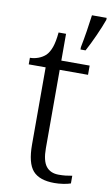

<svg xmlns="http://www.w3.org/2000/svg" viewBox="-88 -806 501 861"><g transform="rotate(10 163.0 -375.0)"><path d="M223 10Q155 10 125 -24Q95 -58 95 -143V-494H18V-524Q37 -524 56 -531Q75 -538 89 -551Q103 -565 112 -590Q121 -615 125 -658H159V-536H288V-494H159V-137Q159 -80 178.5 -55Q198 -30 236 -30Q253 -30 267 -31.5Q281 -33 297 -36V-1Q283 4 262.5 7Q242 10 223 10ZM235 -611Q242 -646 248.5 -687Q255 -728 259 -760H326V-751Q315 -720 295.5 -676.5Q276 -633 258 -600H235Z"/></g></svg>

Font: Noto Serif Tamil Light
Style: Regular
Weight: 300
Designer: Indian Type Foundry, Tom Grace, and the Monotype Design Team
Foundry: Monotype Imaging Inc.
Version: Version 2.004; ttfautohint (v1.8.4.7-5d5b)